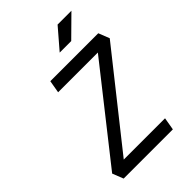

<svg xmlns="http://www.w3.org/2000/svg" viewBox="-259 -999 1103 1103"><g transform="rotate(-45 293.0 -447.0)"><path d="M69.8 0H469.7L482.9 -76.7H147.5L583.5 -626.5L557.1 -693.4H167.5L154.3 -616.7H477.1L43.5 -66.9ZM321.8 -771.5H415.5L539.6 -894H427.2Z"/></g></svg>

Font: Cascadia Code SemiLight
Style: Italic
Weight: 350
Italic angle: -10°
Monospace: yes
Designer: Aaron Bell
Foundry: Saja Typeworks
Version: Version 2404.023